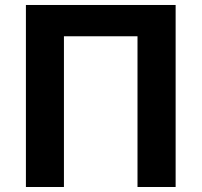

<svg xmlns="http://www.w3.org/2000/svg" viewBox="-20 -747 805 767"><path d="M83.5 -727.1H681.6V0H529.3V-602.1H235.4V0H83.5Z"/></svg>

Font: My Font
Style: Bold
Weight: 500
Designer: Rasmus Andersson
Foundry: rsms
Version: Version 0.001